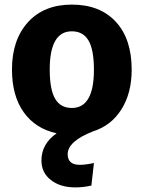

<svg xmlns="http://www.w3.org/2000/svg" viewBox="-20 -568 624 834"><path d="M383 3Q274 46 274 102Q274 148 327 148Q351 148 388 140L377 238Q342 246 307 246Q242 246 201 214Q160 182 160 129Q160 57 226 11Q134 -9 83 -80.5Q32 -152 32 -266Q32 -395 101.5 -471.5Q171 -548 292 -548Q414 -548 483 -473.5Q552 -399 552 -265Q552 -164 507.5 -93Q463 -22 383 3ZM292 -432Q196 -432 196 -266Q196 -179 219.5 -139Q243 -99 292 -99Q388 -99 388 -265Q388 -352 364.5 -392Q341 -432 292 -432Z"/></svg>

Font: FiraGO
Style: Bold
Weight: 700
Designer: bBox Type
Foundry: bBox Type GmbH
Version: Version 1.001;PS 001.001;hotconv 1.0.88;makeotf.lib2.5.64775